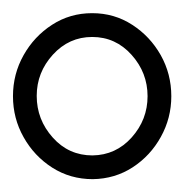

<svg xmlns="http://www.w3.org/2000/svg" viewBox="-20 -764 284 296"><path d="M122.1 -743.7Q156.2 -743.7 183.8 -725.8Q211.4 -708 227.8 -679Q244.1 -649.9 244.1 -615.7Q244.1 -582 228 -553Q211.9 -523.9 184.6 -506.1Q157.2 -488.3 123 -487.8Q88.4 -487.8 60.5 -505.6Q32.7 -523.4 16.4 -552.5Q0 -581.5 0 -615.7Q0 -649.9 16.4 -679Q32.7 -708 60.3 -725.8Q87.9 -743.7 122.1 -743.7ZM122.1 -707Q86.4 -707 61.5 -679.7Q36.6 -652.3 36.6 -616.2Q36.6 -579.6 61.3 -552Q85.9 -524.4 122.6 -524.4Q158.7 -524.9 183.1 -552.2Q207.5 -579.6 207.5 -615.7Q207.5 -651.9 182.9 -679.4Q158.2 -707 122.1 -707Z"/></svg>

Font: Manjari
Style: Regular
Weight: 400
Designer: Santhosh Thottingal <santhosh.thottingal@gmail.com>
Foundry: SMC
Version: Version 2.000